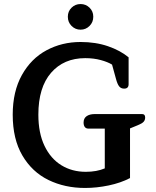

<svg xmlns="http://www.w3.org/2000/svg" viewBox="-20 -917 775 951"><path d="M316 -834Q316 -861 334.5 -879Q353 -897 379 -897Q405 -897 423.5 -879Q442 -861 442 -834Q442 -807 423.5 -788.5Q405 -770 379 -770Q353 -770 334.5 -788.5Q316 -807 316 -834ZM43 -349Q43 -464 88.5 -545.5Q134 -627 210.5 -668Q287 -709 379 -709Q454 -709 515 -688Q576 -667 617 -633V-500Q617 -478 595 -478Q579 -478 570 -489.5Q561 -501 554 -528L535 -597Q514 -610 479 -619.5Q444 -629 402 -629Q296 -629 233 -556.5Q170 -484 170 -349Q170 -258 200.5 -194.5Q231 -131 284 -98.5Q337 -66 405 -66Q459 -66 499 -83V-280H418Q406 -280 400 -288Q394 -296 394 -310Q394 -331 409 -341.5Q424 -352 449 -352H684Q699 -352 699 -335Q699 -322 691 -313.5Q683 -305 663 -297L624 -281V-35Q578 -11 518.5 1.5Q459 14 401 14Q301 14 220 -25.5Q139 -65 91 -146.5Q43 -228 43 -349Z"/></svg>

Font: MaitreeSemiBold
Style: Regular
Weight: 600
Designer: CadsonDemak Team
Foundry: CadsonDemak
Version: Version 1.000